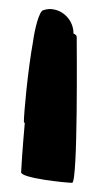

<svg xmlns="http://www.w3.org/2000/svg" viewBox="-20 -512 233 418"><path d="M26 -137C26 -124 124 -114 137 -114C150 -114 147 -420 147 -432C147 -434 145 -437 140 -439C140 -476 104 -500 75 -490C65 -490 55 -445 52 -422C40 -356 32 -263 32 -248C32 -245 33 -244 34 -245C29 -189 26 -142 26 -137Z"/></svg>

Font: Ampere
Style: SuCnd
Weight: 400
Version: Version 1